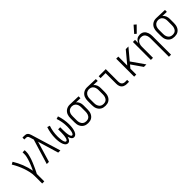

<svg xmlns="http://www.w3.org/2000/svg" viewBox="286 -2237 3929 3929"><g transform="rotate(-45 2250.0 -273.0)"><path d="M205 215V0Q205 -66 190 -131.5Q175 -197 153 -259.5Q131 -322 102.5 -382Q74 -442 39 -499L91 -528Q151 -431 193.5 -324Q236 -217 256 -104Q270 -133 283 -162.5Q296 -192 308 -221.5Q320 -251 331 -281Q342 -311 351 -342Q360 -373 366.5 -404.5Q373 -436 373 -468V-520H434V-468Q434 -437 427.5 -406Q421 -375 412.5 -345Q404 -315 393.5 -285.5Q383 -256 371 -227Q359 -198 346.5 -169.5Q334 -141 321 -112.5Q308 -84 294 -56Q280 -28 266 0V215Z M553 0 719 -543 693 -628Q693 -628 693 -628Q693 -628 693 -628L692 -629Q689 -639 685 -649Q681 -659 673.5 -666.5Q666 -674 655.5 -677Q645 -680 635 -680H584V-735H635Q655 -735 675.5 -731Q696 -727 711.5 -714Q727 -701 736 -682Q745 -663 751 -644L757 -624L947 0H884L750 -449L616 0Z M1163 8Q1143 8 1126 -2Q1109 -12 1097.5 -27.5Q1086 -43 1078.5 -61Q1071 -79 1066 -97.5Q1061 -116 1057.5 -134.5Q1054 -153 1052 -172.5Q1050 -192 1049 -211Q1048 -230 1048 -249Q1048 -320 1060 -390.5Q1072 -461 1095 -528L1152 -510Q1130 -447 1119 -381Q1108 -315 1108 -248Q1108 -237 1108.5 -226Q1109 -215 1109.5 -204Q1110 -193 1111 -182Q1112 -171 1113 -160Q1114 -149 1115.5 -138Q1117 -127 1119.5 -116.5Q1122 -106 1125 -95.5Q1128 -85 1132.5 -75Q1137 -65 1145 -56Q1153 -47 1164 -47Q1176 -47 1184 -56.5Q1192 -66 1196.5 -76.5Q1201 -87 1204 -98.5Q1207 -110 1209 -121.5Q1211 -133 1213 -144.5Q1215 -156 1216 -167.5Q1217 -179 1217.5 -190.5Q1218 -202 1218.5 -213.5Q1219 -225 1219.5 -236.5Q1220 -248 1220 -260V-338H1280V-260Q1280 -248 1280.5 -236.5Q1281 -225 1281.5 -213.5Q1282 -202 1282.5 -190.5Q1283 -179 1284 -167.5Q1285 -156 1287 -144.5Q1289 -133 1291 -121.5Q1293 -110 1296 -98.5Q1299 -87 1303.5 -76.5Q1308 -66 1316 -56.5Q1324 -47 1336 -47Q1347 -47 1355 -56Q1363 -65 1367.5 -75Q1372 -85 1375 -95.5Q1378 -106 1380.5 -116.5Q1383 -127 1384.5 -138Q1386 -149 1387 -160Q1388 -171 1389 -182Q1390 -193 1390.5 -204Q1391 -215 1391.5 -226Q1392 -237 1392 -248Q1392 -315 1381 -381Q1370 -447 1348 -510L1405 -528Q1428 -461 1440 -390.5Q1452 -320 1452 -249Q1452 -230 1451 -211Q1450 -192 1448 -172.5Q1446 -153 1442.5 -134.5Q1439 -116 1434 -97.5Q1429 -79 1421.5 -61Q1414 -43 1402.5 -27.5Q1391 -12 1374 -2Q1357 8 1337 8Q1325 8 1313.5 4Q1302 0 1293 -8.5Q1284 -17 1277.5 -27.5Q1271 -38 1266 -49Q1261 -60 1257 -71.5Q1253 -83 1250 -94Q1247 -83 1243 -71.5Q1239 -60 1234 -49Q1229 -38 1222.5 -27.5Q1216 -17 1207 -8.5Q1198 0 1186.5 4Q1175 8 1163 8Z M1749 8Q1722 8 1695.5 2.5Q1669 -3 1646 -16.5Q1623 -30 1605.5 -50.5Q1588 -71 1577 -95.5Q1566 -120 1562 -146.5Q1558 -173 1558 -200V-320Q1558 -346 1562 -371.5Q1566 -397 1575.5 -420.5Q1585 -444 1601.5 -464.5Q1618 -485 1639.5 -499Q1661 -513 1686 -520.5Q1711 -528 1736 -528Q1740 -528 1743.5 -528Q1747 -528 1750 -528L1993 -520V-465L1867 -469Q1885 -457 1898 -440Q1911 -423 1919 -403Q1927 -383 1930.5 -362Q1934 -341 1934 -320V-200Q1934 -174 1930 -147.5Q1926 -121 1916 -96.5Q1906 -72 1889.5 -51.5Q1873 -31 1850.5 -17Q1828 -3 1802 2.5Q1776 8 1749 8ZM1749 -47Q1768 -47 1786 -51.5Q1804 -56 1819.5 -67Q1835 -78 1845.5 -93.5Q1856 -109 1862 -126.5Q1868 -144 1870.5 -162.5Q1873 -181 1873 -200V-320Q1873 -338 1871 -355.5Q1869 -373 1863.5 -389.5Q1858 -406 1848.5 -421.5Q1839 -437 1825.5 -448Q1812 -459 1795 -465Q1778 -471 1761 -472L1750 -473Q1748 -473 1745.5 -473Q1743 -473 1741 -473Q1723 -473 1705 -467Q1687 -461 1672.5 -450.5Q1658 -440 1647 -424.5Q1636 -409 1630 -392Q1624 -375 1621.5 -356.5Q1619 -338 1619 -320V-200Q1619 -181 1621.5 -162Q1624 -143 1631 -125.5Q1638 -108 1649.5 -92.5Q1661 -77 1677 -66.5Q1693 -56 1711.5 -51.5Q1730 -47 1749 -47Z M2249 8Q2222 8 2195.5 2.5Q2169 -3 2146 -16.5Q2123 -30 2105.5 -50.5Q2088 -71 2077 -95.5Q2066 -120 2062 -146.5Q2058 -173 2058 -200V-320Q2058 -346 2062 -371.5Q2066 -397 2075.5 -420.5Q2085 -444 2101.5 -464.5Q2118 -485 2139.5 -499Q2161 -513 2186 -520.5Q2211 -528 2236 -528Q2240 -528 2243.5 -528Q2247 -528 2250 -528L2493 -520V-465L2367 -469Q2385 -457 2398 -440Q2411 -423 2419 -403Q2427 -383 2430.5 -362Q2434 -341 2434 -320V-200Q2434 -174 2430 -147.5Q2426 -121 2416 -96.5Q2406 -72 2389.5 -51.5Q2373 -31 2350.5 -17Q2328 -3 2302 2.5Q2276 8 2249 8ZM2249 -47Q2268 -47 2286 -51.5Q2304 -56 2319.5 -67Q2335 -78 2345.5 -93.5Q2356 -109 2362 -126.5Q2368 -144 2370.5 -162.5Q2373 -181 2373 -200V-320Q2373 -338 2371 -355.5Q2369 -373 2363.5 -389.5Q2358 -406 2348.5 -421.5Q2339 -437 2325.5 -448Q2312 -459 2295 -465Q2278 -471 2261 -472L2250 -473Q2248 -473 2245.5 -473Q2243 -473 2241 -473Q2223 -473 2205 -467Q2187 -461 2172.5 -450.5Q2158 -440 2147 -424.5Q2136 -409 2130 -392Q2124 -375 2121.5 -356.5Q2119 -338 2119 -320V-200Q2119 -181 2121.5 -162Q2124 -143 2131 -125.5Q2138 -108 2149.5 -92.5Q2161 -77 2177 -66.5Q2193 -56 2211.5 -51.5Q2230 -47 2249 -47Z M2874 0Q2854 0 2833 -3.5Q2812 -7 2793.5 -16Q2775 -25 2760 -40Q2745 -55 2736 -74Q2727 -93 2723.5 -113.5Q2720 -134 2720 -155V-465H2575V-520H2780V-155Q2780 -135 2785.5 -116Q2791 -97 2804 -82.5Q2817 -68 2836 -61.5Q2855 -55 2874 -55H2934V0Z M3082 0V-520H3143V-261L3359 -520H3436L3238 -284L3436 0H3364L3199 -237L3143 -170V0Z M3873 215V-320Q3873 -339 3870.5 -357Q3868 -375 3862 -392.5Q3856 -410 3845.5 -426Q3835 -442 3820 -452.5Q3805 -463 3787 -468Q3769 -473 3750 -473Q3731 -473 3713 -468Q3695 -463 3680 -452.5Q3665 -442 3654.5 -426Q3644 -410 3638 -392.5Q3632 -375 3629.5 -357Q3627 -339 3627 -320V0H3566V-520H3627V-424Q3635 -447 3649 -467Q3663 -487 3682 -501.5Q3701 -516 3725 -522Q3749 -528 3773 -528Q3797 -528 3821.5 -521Q3846 -514 3865.5 -499Q3885 -484 3898.5 -462.5Q3912 -441 3920 -417.5Q3928 -394 3931 -369.5Q3934 -345 3934 -320V215ZM3740 -583 3700 -617 3826 -761 3874 -719Z M4249 8Q4222 8 4195.5 2.5Q4169 -3 4146 -16.5Q4123 -30 4105.5 -50.5Q4088 -71 4077 -95.5Q4066 -120 4062 -146.5Q4058 -173 4058 -200V-320Q4058 -346 4062 -371.5Q4066 -397 4075.5 -420.5Q4085 -444 4101.5 -464.5Q4118 -485 4139.5 -499Q4161 -513 4186 -520.5Q4211 -528 4236 -528Q4240 -528 4243.5 -528Q4247 -528 4250 -528L4493 -520V-465L4367 -469Q4385 -457 4398 -440Q4411 -423 4419 -403Q4427 -383 4430.5 -362Q4434 -341 4434 -320V-200Q4434 -174 4430 -147.5Q4426 -121 4416 -96.5Q4406 -72 4389.5 -51.5Q4373 -31 4350.5 -17Q4328 -3 4302 2.5Q4276 8 4249 8ZM4249 -47Q4268 -47 4286 -51.5Q4304 -56 4319.5 -67Q4335 -78 4345.5 -93.5Q4356 -109 4362 -126.5Q4368 -144 4370.5 -162.5Q4373 -181 4373 -200V-320Q4373 -338 4371 -355.5Q4369 -373 4363.5 -389.5Q4358 -406 4348.5 -421.5Q4339 -437 4325.5 -448Q4312 -459 4295 -465Q4278 -471 4261 -472L4250 -473Q4248 -473 4245.5 -473Q4243 -473 4241 -473Q4223 -473 4205 -467Q4187 -461 4172.5 -450.5Q4158 -440 4147 -424.5Q4136 -409 4130 -392Q4124 -375 4121.5 -356.5Q4119 -338 4119 -320V-200Q4119 -181 4121.5 -162Q4124 -143 4131 -125.5Q4138 -108 4149.5 -92.5Q4161 -77 4177 -66.5Q4193 -56 4211.5 -51.5Q4230 -47 4249 -47Z"/></g></svg>

Font: Iosevka SS04 Light
Style: Regular
Weight: 300
Monospace: yes
Designer: Belleve Invis
Foundry: Belleve Invis
Version: Version 19.0.0; ttfautohint (v1.8.4)